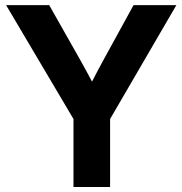

<svg xmlns="http://www.w3.org/2000/svg" viewBox="-20 -748 730 768"><path d="M273.9 0V-272L4.4 -727.5H176.8L300.3 -509.3Q313 -487.3 324.7 -465.3Q336.4 -443.4 348.1 -421.4Q359.4 -443.4 370.8 -465.3Q382.3 -487.3 394.5 -509.3L514.2 -727.5H685.5L420.4 -272V0Z"/></svg>

Font: Inter Display
Style: Bold
Weight: 700
Designer: Rasmus Andersson
Foundry: rsms
Version: Version 4.001;git-9221beed3